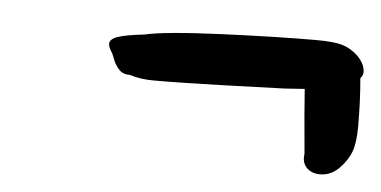

<svg xmlns="http://www.w3.org/2000/svg" viewBox="-29 -356 560 282"><g transform="rotate(5 250.5 -215.0)"><path d="M450 -117Q438 -117 430.5 -124.5Q423 -132 425 -145L420 -201L417 -240L388 -238Q357 -237 298 -235Q239 -233 195 -233Q175 -233 160 -238Q149 -238 143.5 -244Q138 -250 135 -257Q132 -264 131 -267Q125 -276 125 -281Q125 -288 136.5 -292Q148 -296 175 -299Q205 -306 288 -309.5Q371 -313 427 -313Q453 -313 465.5 -309.5Q478 -306 489 -296Q501 -284 501 -272Q501 -267 497 -263Q500 -230 500 -192Q500 -168 495 -154.5Q490 -141 478 -129Q466 -117 450 -117Z"/></g></svg>

Font: Caveat
Style: Bold
Weight: 700
Designer: Pablo Impallari
Foundry: Pablo Impallari
Version: Version 1.500; ttfautohint (v1.6)